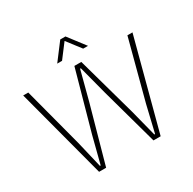

<svg xmlns="http://www.w3.org/2000/svg" viewBox="-198 -1142 1350 1345"><g transform="rotate(-30 477.0 -469.5)"><path d="M228 0 35 -729H76L203 -248L254 -33H260L315 -248L449 -729H505L639 -248L694 -33H700L751 -248L878 -729H919L726 0H668L541 -459L480 -692H474L413 -459L285 0ZM353 -803 456 -939H498L602 -803H563L477 -915L392 -803Z"/></g></svg>

Font: Mona Sans ExtraLight
Style: Regular
Weight: 200
Designer: Deni Anggara
Foundry: GitHub
Version: Version 2.000